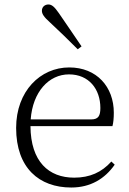

<svg xmlns="http://www.w3.org/2000/svg" viewBox="-20 -823 576 857"><path d="M344 -616C310 -667 274 -718 243 -764C223 -793 211 -803 196 -803C181 -803 167 -793 167 -775C167 -761 176 -747 203 -723C241 -688 284 -646 327 -603ZM298 14C384 14 448 -25 492 -88L477 -102C434 -54 381 -30 311 -30C198 -30 117 -101 116 -260H482C486 -275 488 -296 488 -320C488 -435 412 -522 289 -522C160 -522 52 -416 52 -252C52 -73 155 14 298 14ZM117 -290C126 -413 198 -491 288 -491C377 -491 428 -425 428 -341C428 -306 419 -290 387 -290Z"/></svg>

Font: Noto Serif CJK SC ExtraLight
Style: Regular
Weight: 200
Designer: Ryoko NISHIZUKA 西塚涼子 (kana & ideographs); Frank Grießhammer (Latin, Greek & Cyrillic); Wenlong ZHANG 张文龙 (bopomofo); San
Foundry: Adobe
Version: Version 2.001;hotconv 1.1.0;makeotfexe 2.6.0